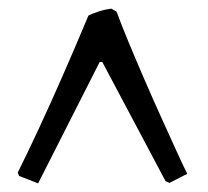

<svg xmlns="http://www.w3.org/2000/svg" viewBox="-20 -678 479 443"><path d="M68 -255 24 -272 21 -280Q42 -322 69.5 -381Q97 -440 126.5 -507.5Q156 -575 184 -642Q191 -646 206 -651Q221 -656 237 -658L249 -651Q260 -621 277 -580Q294 -539 313.5 -494Q333 -449 352.5 -406Q372 -363 387.5 -329Q403 -295 412 -277L371 -256L362 -260L216 -535H210Z"/></svg>

Font: Labrada SemiBold
Style: Regular
Weight: 600
Designer: Mercedes Jáuregui
Foundry: Omnibus-Type Team
Version: Version 1.000; ttfautohint (v1.8.4.7-5d5b)